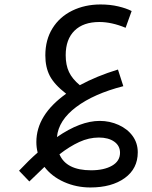

<svg xmlns="http://www.w3.org/2000/svg" viewBox="-20 -517 679 856"><path d="M420.9 96.2Q376.5 96.2 333.5 116Q290.5 135.7 245.1 170.9Q275.4 242.2 386.2 242.2Q443.8 242.2 479.5 221.7Q515.1 201.2 515.1 164.1Q515.1 132.8 489.3 114.5Q463.4 96.2 420.9 96.2ZM529.8 -132.8Q398.4 -99.1 319.6 -39.8Q240.7 19.5 233.9 94.2Q338.4 22 424.8 22Q469.2 22 509 40Q548.8 58.1 571.5 89.6Q594.2 121.1 594.2 162.1Q594.2 234.9 536.1 276.9Q478 318.8 382.8 318.8Q320.3 318.8 265.6 294.4Q210.9 270 178.2 227.1L110.8 292L64.9 244.1Q108.9 197.3 147.9 163.1Q142.1 140.6 142.1 116.2Q142.1 -4.4 274.9 -99.1Q222.2 -140.1 202.1 -178.7Q182.1 -217.3 182.1 -270Q182.1 -339.4 213.9 -390.6Q245.6 -441.9 302 -469.5Q358.4 -497.1 428.2 -497.1Q471.2 -497.1 507.3 -488.5Q543.5 -480 566.9 -467.8L540 -393.1Q478 -418.9 422.9 -418.9Q351.6 -418.9 312.3 -380.4Q272.9 -341.8 272.9 -271Q272.9 -227.1 287.6 -196Q302.2 -165 335.9 -137.2Q411.6 -178.2 505.9 -207Z"/></svg>

Font: DroidArabicKufi
Style: Regular
Weight: 400
Designer: Pascal Zoghbi
Foundry: Ascender Corporation
Version: Version 1.00; ttfautohint (v1.4.1)